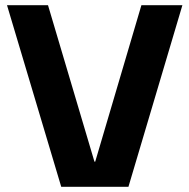

<svg xmlns="http://www.w3.org/2000/svg" viewBox="-20 -720 730 740"><path d="M7 -700H165L344 -97H347L525 -700H683L475 0H216Z"/></svg>

Font: Pathway Extreme 72pt
Style: Bold
Weight: 700
Designer: Eduardo Rodriguez Tunni
Foundry: Eduardo Rodriguez Tunni
Version: Version 1.001;gftools[0.9.26]